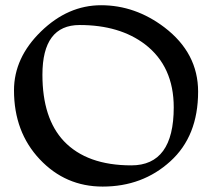

<svg xmlns="http://www.w3.org/2000/svg" viewBox="-20 -688 805 716"><path d="M362.8 7.8Q224.1 7.8 128.2 -94Q32.2 -195.8 32.2 -351.1Q32.2 -472.7 132.8 -570.6Q233.4 -668.5 356.9 -668.5Q484.4 -668.5 593.3 -585.9Q718.8 -490.2 718.8 -346.2Q718.8 -180.2 615.2 -86.4Q511.7 7.8 362.8 7.8ZM469.7 -71.3Q627.9 -71.3 627.9 -287.6Q627.9 -440.4 521 -522.5Q426.3 -594.7 276.9 -594.7Q138.2 -594.7 138.2 -409.2Q138.2 -246.6 218.3 -161.6Q304.2 -71.3 469.7 -71.3Z"/></svg>

Font: Balgruf
Style: Regular
Weight: 500
Designer: Paul James MIller
Foundry: High-Logic / Made with FontCreator
Version: Version 1.201;March 28, 2021;FontCreator 13.0.0.2683 64-bit